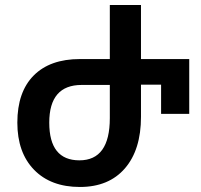

<svg xmlns="http://www.w3.org/2000/svg" viewBox="-20 -734 799 764"><path d="M298 10Q413 10 477 -64Q541 -138 541 -269V-397H621V-281H733V-499H541V-714H417V-499H298Q179 -499 114 -433.5Q49 -368 49 -246Q49 -127 115.5 -58.5Q182 10 298 10ZM296 -96Q176 -96 176 -246Q176 -396 305 -396H417V-264Q417 -96 296 -96Z"/></svg>

Font: Noto Sans Georgian SemiCondensed Semi
Style: Regular
Weight: 600
Width: 4
Designer: Monotype Design Team
Foundry: Monotype Imaging Inc.
Version: Version 1.901